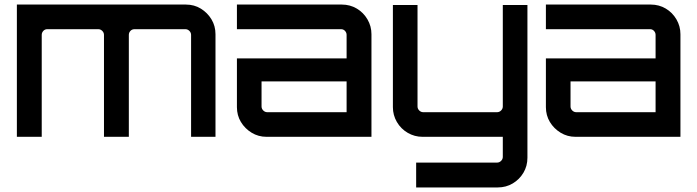

<svg xmlns="http://www.w3.org/2000/svg" viewBox="-20 -600 3056 842"><path d="M54 0V-580H795Q832 -580 861 -562Q890 -544 907.5 -515Q925 -486 925 -450V0H818V-447Q818 -457 810.5 -464.5Q803 -472 793 -472H570Q559 -472 552 -464.5Q545 -457 545 -447V0H436V-447Q436 -457 428.5 -464.5Q421 -472 411 -472H187Q177 -472 170 -464.5Q163 -457 163 -447V0Z M1149 0Q1113 0 1083.5 -18Q1054 -36 1036.5 -65Q1019 -94 1019 -130V-344H1500V-447Q1500 -457 1493 -464.5Q1486 -472 1476 -472H1019V-580H1479Q1515 -580 1544.5 -562.5Q1574 -545 1591.5 -515Q1609 -485 1609 -450V0ZM1152 -108H1500V-243H1127V-133Q1127 -123 1134.5 -115.5Q1142 -108 1152 -108Z M1805 222V113H2160Q2170 113 2177.5 105.5Q2185 98 2185 88V0H1833Q1798 0 1768 -17.5Q1738 -35 1720.5 -65Q1703 -95 1703 -130V-578H1811V-133Q1811 -123 1818.5 -115.5Q1826 -108 1836 -108H2160Q2170 -108 2177.5 -115.5Q2185 -123 2185 -133V-578H2293V92Q2293 128 2275.5 157.5Q2258 187 2228.5 204.5Q2199 222 2163 222Z M2504 0Q2468 0 2438.5 -18Q2409 -36 2391.5 -65Q2374 -94 2374 -130V-344H2855V-447Q2855 -457 2848 -464.5Q2841 -472 2831 -472H2374V-580H2834Q2870 -580 2899.5 -562.5Q2929 -545 2946.5 -515Q2964 -485 2964 -450V0ZM2507 -108H2855V-243H2482V-133Q2482 -123 2489.5 -115.5Q2497 -108 2507 -108Z"/></svg>

Font: Orbitron Medium
Style: Regular
Weight: 500
Designer: Matt McInerney
Foundry: The League of Moveable Type
Version: Version 2.001